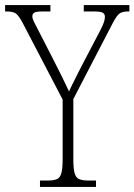

<svg xmlns="http://www.w3.org/2000/svg" viewBox="-28 -734 528 754"><path d="M129 0V-25H159Q183 -25 195.5 -30.5Q208 -36 213 -54Q218 -72 218 -109V-343L61 -644Q45 -674 33.5 -681.5Q22 -689 -2 -689H-8V-714H170V-689H140Q113 -689 106 -684Q99 -679 99 -670Q99 -661 105.5 -648Q112 -635 121 -618L183 -497Q216 -433 243 -375Q250 -391 262 -414.5Q274 -438 290 -470L367 -617Q377 -637 380.5 -648Q384 -659 384 -668Q384 -679 375.5 -684Q367 -689 341 -689H301V-714H480V-689H475Q453 -689 441.5 -681Q430 -673 413 -640L260 -345V-110Q260 -72 265 -54Q270 -36 283 -30.5Q296 -25 319 -25H349V0Z"/></svg>

Font: Noto Serif Myanmar Condensed ExtraLight
Style: Regular
Weight: 200
Width: 3
Designer: Ben Mitchell and the Monotype Design Team
Foundry: Monotype Imaging Inc.
Version: Version 2.106; ttfautohint (v1.8.4.7-5d5b)